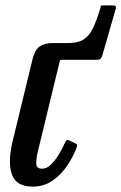

<svg xmlns="http://www.w3.org/2000/svg" viewBox="-20 -680 451 713"><path d="M100.5 -459Q108.5 -493.5 126.5 -506.8Q144.5 -520 175 -520H232Q269 -520 290.2 -533.2Q311.5 -546.5 325 -574.8Q338.5 -603 352 -647.5Q353.5 -654.5 354.2 -657.2Q355 -660 363 -660H396Q403.5 -660 407.2 -658.5Q411 -657 410.5 -650L359.5 -472.5Q355 -458 342.5 -458H212.5Q204.5 -458 203.2 -456Q202 -454 200.5 -447L119.5 -113Q114 -89.5 114.8 -71.5Q115.5 -53.5 136.5 -53.5Q153.5 -53.5 169.5 -69.2Q185.5 -85 198.2 -106.2Q211 -127.5 218.5 -144.5Q222 -152 225.5 -157.2Q229 -162.5 238 -158L258 -148.5Q265.5 -144.5 266.2 -141.5Q267 -138.5 263 -128Q251 -96.5 228.8 -63.8Q206.5 -31 174.8 -9Q143 13 101.5 13Q41 13 24.5 -31.2Q8 -75.5 27 -156Z"/></svg>

Font: Besley* Narrow Medium
Style: Italic
Weight: 500
Width: 4
Italic angle: -13°
Designer: Owen Earl
Foundry: indestructible type*
Version: Version 3.000; ttfautohint (v1.8.3)